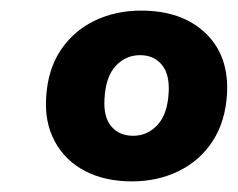

<svg xmlns="http://www.w3.org/2000/svg" viewBox="-20 -736 448 362"><path d="M229 -394Q178 -394 140.5 -413.5Q103 -433 83.5 -469Q64 -505 67 -552Q70 -605 94.5 -641.5Q119 -678 158.5 -697Q198 -716 246 -716Q323 -716 367.5 -673.5Q412 -631 408 -559Q405 -507 381 -470Q357 -433 317 -413.5Q277 -394 229 -394ZM231 -480Q258 -480 277 -500.5Q296 -521 298 -562Q300 -596 285 -614Q270 -632 244 -632Q217 -632 198 -611.5Q179 -591 177 -549Q175 -515 190 -497.5Q205 -480 231 -480Z"/></svg>

Font: Nunito Sans 10pt Black
Style: Italic
Weight: 900
Italic angle: -9°
Designer: Vernon Adams
Foundry: Vernon Adams
Version: Version 3.101;gftools[0.9.27]